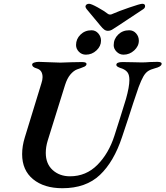

<svg xmlns="http://www.w3.org/2000/svg" viewBox="-20 -981 875 1015"><path d="M97 -166Q97 -209 111 -254L199 -541Q205 -559 205 -573Q205 -610 175 -619Q149 -626 150 -641Q151 -647 161.5 -650.5Q172 -654 185 -654Q202 -654 240 -652Q280 -650 299 -650Q316 -650 358 -652L414 -653Q440 -653 437 -640Q435 -633 427 -629Q419 -625 407 -621Q395 -617 387 -614Q369 -607 352 -587Q335 -567 324 -532L232 -237Q222 -204 222 -173Q222 -115 258.5 -82Q295 -49 350 -49Q435 -49 495 -109.5Q555 -170 585 -264Q617 -363 646 -458Q664 -522 664 -558Q664 -584 655 -597Q646 -610 627 -618Q623 -619 614 -622.5Q605 -626 600 -629.5Q595 -633 595 -638Q595 -653 628 -653L685 -652Q700 -651 729 -651Q748 -651 772 -653L812 -654Q838 -654 834 -641Q831 -628 799 -620Q776 -614 762.5 -605Q749 -596 738 -577Q727 -558 713 -521Q683 -434 658 -355L625 -256Q582 -126 508 -56Q434 14 310 14Q213 14 155 -33.5Q97 -81 97 -166ZM382 -743Q382 -775 405.5 -798Q429 -821 464 -821Q485 -821 499.5 -804.5Q514 -788 514 -766Q514 -737 490 -714.5Q466 -692 434 -692Q412 -692 397 -707.5Q382 -723 382 -743ZM581 -742Q581 -775 604.5 -798Q628 -821 663 -821Q685 -821 699.5 -804.5Q714 -788 714 -766Q714 -737 689.5 -714.5Q665 -692 633 -692Q612 -692 596.5 -707.5Q581 -723 581 -742ZM511 -845 437 -934Q431 -943 432 -948Q433 -954 438 -957.5Q443 -961 451 -961Q462 -961 496.5 -942Q531 -923 550 -908Q555 -904 562 -904Q569 -904 576 -908Q605 -921 663 -941Q721 -961 732 -961Q747 -961 747 -949Q747 -939 738 -933L605 -845Q581 -829 571.5 -823.5Q562 -818 551 -818Q540 -818 531 -824.5Q522 -831 511 -845Z"/></svg>

Font: EB Garamond SemiBold
Style: Italic
Weight: 600
Italic angle: -17.2°
Designer: Georg Duffner and Octavio Pardo
Foundry: Georg Duffner
Version: Version 1.000